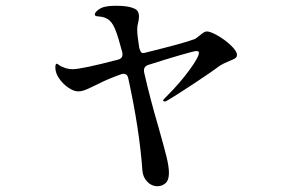

<svg xmlns="http://www.w3.org/2000/svg" viewBox="-20 -604 1040 666"><path d="M802 -414Q802 -406 796 -402Q790 -398 777 -393Q753 -383 744 -377Q719 -358 654 -315Q589 -272 563 -257Q556 -252 551 -252Q546 -252 546 -256V-257Q546 -258 563 -275Q604 -316 637 -361Q670 -406 670 -421Q670 -427 661 -427Q654 -427 604 -412.5Q554 -398 495 -379Q476 -373 480 -353Q500 -264 530 -162Q549 -95 557.5 -60.5Q566 -26 566 -4Q566 21 554 31.5Q542 42 526 42Q506 42 491 26.5Q476 11 474 -12Q464 -154 425 -332Q422 -348 408 -348Q405 -348 399 -346Q354 -330 325 -315L300 -303Q284 -295 273 -291Q262 -287 251 -287Q236 -287 217 -300Q198 -313 185 -332Q172 -351 172 -370Q172 -383 177 -383Q179 -383 184.5 -378.5Q190 -374 197 -372Q213 -364 232 -364Q263 -364 389 -397Q409 -402 404 -423Q389 -479 382 -496Q373 -521 360 -533Q347 -545 323 -547Q317 -547 313 -548.5Q309 -550 309 -554Q309 -561 321 -570Q333 -579 347 -581Q360 -584 382 -584Q425 -584 444 -575Q462 -569 462 -547Q462 -535 457 -515Q456 -510 456 -499Q456 -483 462 -445L463 -438Q468 -420 475 -420Q481 -420 487 -422Q617 -454 654 -468Q660 -470 674 -482Q689 -495 697 -495Q710 -495 736 -480Q762 -465 782 -445.5Q802 -426 802 -414Z"/></svg>

Font: Shippori Mincho B1 SemiBold
Style: Regular
Weight: 600
Designer: FONTDASU
Foundry: FONTDASU / Google Inc. / but / Adobe
Version: Version 3.110; ttfautohint (v1.8.3)